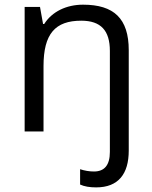

<svg xmlns="http://www.w3.org/2000/svg" viewBox="-20 -565 654 825"><path d="M324.2 162.1C343.8 168.5 363.8 171.9 383.8 171.9C429.2 171.9 452.1 144 452.1 87.9V-346.2C452.1 -433.6 413.6 -476.1 329.1 -476.1C217.3 -476.1 167 -419.9 167 -280.8V0H85.9V-535.2H151.9L165 -461.9H169.9C203.6 -515.1 265.1 -544.9 336.9 -544.9C469.2 -544.9 533.2 -485.8 533.2 -349.1V82C533.2 182.1 488.8 240.2 393.1 240.2C365.2 240.2 342.3 236.3 324.2 228Z"/></svg>

Font: OpenSansEmoji
Style: Regular
Weight: 400
Foundry: MorbZ
Version: Version 1.000;PS 001.000;hotconv 1.0.70;makeotf.lib2.5.58329